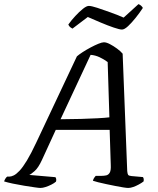

<svg xmlns="http://www.w3.org/2000/svg" viewBox="-52 -929 783 949"><path d="M147.8 0Q140.8 0 118.5 -3.2Q96.2 -6.3 67.2 -11.1Q38.2 -15.9 11.4 -21.5Q-15.4 -27.2 -31.6 -32.2Q-29.6 -39.5 -25.1 -46.4Q-20.6 -53.3 -16.6 -56H-6.3Q3.4 -56 15.9 -62Q28.4 -68 44.6 -85.1Q60.8 -102.3 81.1 -135.8Q101.4 -169.4 127.2 -224.3L328.1 -650.5Q338.4 -659.5 356.6 -671.4Q374.9 -683.2 395.7 -694.3Q416.5 -705.4 434.4 -712.7Q452.3 -720 461.6 -720Q473.9 -720 491.4 -710.8Q508.9 -701.7 526.4 -688.9Q543.9 -676 554.2 -663.7L576.8 -83.8Q578 -69.8 581.3 -64.9Q584.5 -60 597.8 -58.8L654.4 -53.8Q657.2 -50.5 658.2 -44.8Q659.2 -39 657.6 -32.2Q647.9 -24.6 634 -17.1Q620.1 -9.5 606.5 -4.8Q593 0 581.9 0Q574.7 0 557.3 -2.7Q539.8 -5.3 517.6 -9.9Q495.3 -14.4 473.1 -19Q450.8 -23.5 433 -28.2Q415.2 -32.8 407.2 -35.6Q409 -43.1 413.1 -49.6Q417.3 -56.1 421 -59.7H446.9Q461.7 -59.7 472.8 -62.1Q483.9 -64.5 490.3 -75.5Q496.8 -86.5 495.5 -113.2L490 -287H223.6L155.6 -138.9Q137.5 -99.4 118.8 -83.2Q100.1 -67 92.6 -64.4L221.8 -53.3Q224.5 -50.5 225.7 -44.5Q226.8 -38.4 224.8 -31.4Q216.1 -23.6 201.9 -16.5Q187.6 -9.3 173.4 -4.7Q159.1 0 147.8 0ZM247.3 -339.6Q301.9 -339.8 348.4 -341.2Q394.9 -342.6 430.9 -344.5Q467 -346.4 488.7 -349.1L480.2 -622.3Q461.9 -635.9 440.5 -646Q419.1 -656.1 395.9 -657.9ZM550.8 -782.9Q539.3 -782.9 510.1 -792.8Q480.9 -802.7 445.9 -817.5Q410.9 -832.2 382 -845L306.1 -787.5Q302.1 -789.5 295.7 -794.2Q289.3 -798.9 285.7 -807.8Q301 -829.1 320.2 -849.9Q339.5 -870.7 357.7 -885.3Q375.8 -899.8 387.1 -899.8Q399.5 -899.8 428.7 -890.4Q457.9 -881 493.8 -867.9Q529.8 -854.8 559.1 -842L632.4 -908.6Q640.4 -905.8 646.3 -900Q652.2 -894.3 654 -889.7Q638.8 -866.4 619 -841.6Q599.2 -816.8 581.1 -799.8Q562.9 -782.9 550.8 -782.9Z"/></svg>

Font: Texturina Medium
Style: Italic
Weight: 500
Italic angle: -11°
Designer: Guillermo Torres Carreño
Foundry: Omnibus-Type
Version: Version 1.002